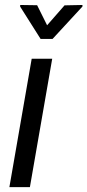

<svg xmlns="http://www.w3.org/2000/svg" viewBox="-20 -770 359 790"><path d="M194.8 -528.3 103 0H18.6L110.4 -528.3ZM132.8 -748.5 173.8 -666 245.6 -748 319.3 -749.5V-743.2L196.3 -609.9H147L63 -742.7V-749.5Z"/></svg>

Font: Roboto Condensed
Style: Italic
Weight: 400
Italic angle: -12°
Designer: Christian Robertson
Foundry: Google
Version: Version 3.0